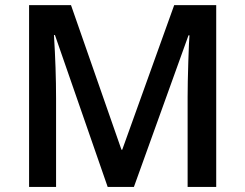

<svg xmlns="http://www.w3.org/2000/svg" viewBox="-20 -734 963 754"><path d="M402.8 0 195.8 -596.2H191.9Q200.2 -463.4 200.2 -347.2V0H94.2V-713.9H258.8L457 -146H460L664.1 -713.9H829.1V0H716.8V-353Q716.8 -406.2 719.5 -491.7Q722.2 -577.1 724.1 -595.2H720.2L505.9 0Z"/></svg>

Font: f1_31487          
Style: Regular
Weight: 600
Foundry: Ascender Corporation
Version: Version 1.10